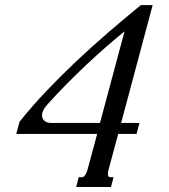

<svg xmlns="http://www.w3.org/2000/svg" viewBox="-20 -747 675 767"><path d="M379.4 -255.9 477.5 -621.6Q445.3 -595.7 406.2 -561.8Q367.2 -527.8 326.2 -489.3Q285.2 -450.7 244.4 -409.4Q203.6 -368.2 168 -328.1Q147.9 -306.2 147.9 -286.1Q147.9 -272.9 157.5 -264.4Q167 -255.9 185.5 -255.9ZM414.6 -72.8Q411.1 -61 411.1 -52.2Q411.1 -39.1 420.4 -39.1H433.6L423.3 0H284.2L294.4 -39.1H307.6Q314.5 -39.1 320.3 -47.9Q326.2 -56.6 330.1 -70.8L368.2 -211.9H44.9L58.1 -260.7Q107.4 -322.3 165 -383.1Q222.7 -443.8 285.2 -502.7Q347.7 -561.5 412.8 -617.7Q478 -673.8 542.5 -726.6H589.8L463.9 -255.9H537.1L525.4 -211.9H452.1Z"/></svg>

Font: Arian AMU Serif
Style: Italic
Weight: 400
Italic angle: -15°
Designer: Ruben Hakobyan (Tarumian)
Foundry: Ruben Hakobyan (Tarumian)
Version: Version 1.002